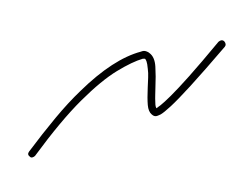

<svg xmlns="http://www.w3.org/2000/svg" viewBox="-42 -406 670 514"><g transform="rotate(-30 293.5 -149.0)"><path d="M351 -59Q348 -59 346 -59.5Q344 -60 342 -60Q333 -61 330 -71Q326 -82 333.5 -98Q341 -114 357 -139Q364 -150 371 -161Q378 -172 382 -182Q388 -195 389 -201Q390 -207 389 -209Q389 -209 387.5 -210Q386 -211 384 -212Q356 -219 307.5 -218Q259 -217 185 -197.5Q111 -178 4 -131Q0 -130 -4 -131Q-8 -132 -9 -136Q-13 -145 -4 -149Q52 -173 102 -191.5Q152 -210 197 -221Q315 -251 389 -231Q397 -230 401.5 -225Q406 -220 407 -216Q414 -200 402.5 -177Q391 -154 375 -129Q369 -119 364 -111Q359 -103 355 -95Q351 -88 350 -84.5Q349 -81 349 -79Q352 -79 363 -80.5Q374 -82 399 -88.5Q424 -95 468 -109.5Q512 -124 582 -150Q593 -152 596 -144Q598 -133 590 -130Q508 -101 459 -85.5Q410 -70 385.5 -64.5Q361 -59 351 -59Z"/></g></svg>

Font: Redacted Script Light
Style: Regular
Weight: 300
Designer: Christian Naths
Foundry: Christian Naths
Version: Version 1.001; ttfautohint (v1.8.3)